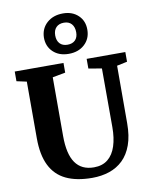

<svg xmlns="http://www.w3.org/2000/svg" viewBox="-110 -1133 958 1220"><g transform="rotate(-10 369.0 -523.0)"><path d="M385.5 8Q284.5 8 216.8 -24.2Q149 -56.5 115 -125Q81 -193.5 81 -301V-666.5L16.5 -680.5V-743H331V-680.5L248 -665V-286Q248 -228 257.8 -185Q267.5 -142 287.5 -113.2Q307.5 -84.5 337.5 -70.2Q367.5 -56 407.5 -56Q462.5 -56 497.5 -84.8Q532.5 -113.5 549.2 -165.5Q566 -217.5 566 -287L565.5 -666L480.5 -680.5V-743H730V-680.5L663.5 -666.5L663 -295.5Q663 -214 642.2 -156.2Q621.5 -98.5 584 -62.2Q546.5 -26 495.8 -9Q445 8 385.5 8ZM375 -794Q312.5 -794 274.2 -830.2Q236 -866.5 236.5 -924Q238 -981.5 278.2 -1017.5Q318.5 -1053.5 382 -1053.5Q442.5 -1053.5 480.2 -1017.2Q518 -981 517 -923.5Q516.5 -866.5 477 -830.2Q437.5 -794 375 -794ZM377 -852.5Q409 -852.5 426.8 -870.5Q444.5 -888.5 444.5 -921Q444.5 -955 427 -974.8Q409.5 -994.5 378 -994.5Q345.5 -994.5 327.5 -975.8Q309.5 -957 309.5 -924Q309.5 -890.5 327.2 -871.5Q345 -852.5 377 -852.5Z"/></g></svg>

Font: Merriweather 28pt ExtraBold
Style: Regular
Weight: 800
Version: Version 2.100